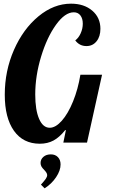

<svg xmlns="http://www.w3.org/2000/svg" viewBox="-20 -777 618 1046"><path d="M6 -261Q6 -391 56 -505Q106 -619 189.5 -688Q273 -757 367 -757Q438 -757 482.5 -719Q527 -681 527 -620Q527 -578 506 -552Q485 -526 451 -526Q413 -526 390 -557Q408 -570 419.5 -595.5Q431 -621 431 -648Q431 -676 418 -693Q405 -710 382 -710Q334 -710 285 -642Q236 -574 204 -469Q172 -364 172 -262Q172 -178 193 -129.5Q214 -81 251 -81Q283 -81 317 -119.5Q351 -158 378 -224.5Q405 -291 418 -370H536L454 0H325L339 -68H335Q304 -29 271.5 -11.5Q239 6 197 6Q106 6 56 -64.5Q6 -135 6 -261ZM203 229Q222 208 229.5 197Q237 186 237 177Q237 170 232 162.5Q227 155 221 149Q211 139 206 130.5Q201 122 201 111Q201 91 216.5 77.5Q232 64 257 64Q281 64 295.5 79Q310 94 310 119Q310 152 285.5 188.5Q261 225 223 249Z"/></svg>

Font: Lobster
Style: Regular
Weight: 400
Designer: Impallari Type
Foundry: Impallari Type
Version: Version 2.100